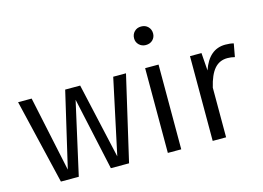

<svg xmlns="http://www.w3.org/2000/svg" viewBox="-102 -971 1589 1162"><g transform="rotate(-15 692.5 -390.5)"><path d="M697 -531 574 0H460L361 -455L259 0H147L21 -531H106L206 -59L316 -531H410L516 -59L617 -531Z M858 -781Q885 -781 901.5 -764Q918 -747 918 -722Q918 -698 901.5 -681.5Q885 -665 858 -665Q833 -665 816 -681.5Q799 -698 799 -722Q799 -747 815.5 -764Q832 -781 858 -781ZM901 -531V0H817V-531Z M1322 -543Q1353 -543 1374 -537L1359 -455Q1337 -461 1313 -461Q1263 -461 1231.5 -424.5Q1200 -388 1182 -311V0H1098V-531H1170L1178 -420Q1220 -543 1322 -543Z"/></g></svg>

Font: Sedus Text
Style: Regular
Weight: 400
Designer: TypeMates
Foundry: TypeMates, Runge Thomsen GbR
Version: Version 4.202;PS 004.202;hotconv 1.0.88;makeotf.lib2.5.64775